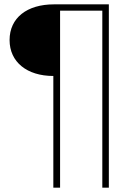

<svg xmlns="http://www.w3.org/2000/svg" viewBox="-20 -762 631 882"><path d="M225 -413V100H256V-713H450V100H480V-742H228C104 -742 24 -680 24 -578C24 -477 104 -413 225 -413Z"/></svg>

Font: Chess Sans ExtraLight
Style: Regular
Weight: 275
Designer: Wolf Bōese
Foundry: Wolf Bōese
Version: Version 7.223;Glyphs 3.3 (3306)